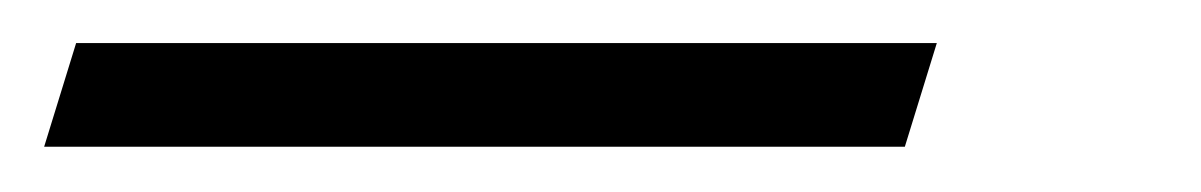

<svg xmlns="http://www.w3.org/2000/svg" viewBox="-133 82 544 87"><path d="M-98.5 101.5H291.5L277 148.5H-113Z"/></svg>

Font: Newsreader 16pt 16pt
Style: Italic
Weight: 400
Italic angle: -17°
Version: Version 1.003